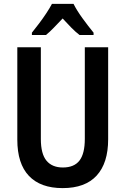

<svg xmlns="http://www.w3.org/2000/svg" viewBox="-20 -957 645 987"><path d="M536 -241Q536 -119 477 -54.5Q418 10 302 10Q188 10 128.5 -53Q69 -116 69 -239V-714H190V-242Q190 -166 219 -131Q248 -96 303 -96Q361 -96 388.5 -131.5Q416 -167 416 -243V-714H536ZM358 -937Q375 -903 404.5 -862.5Q434 -822 461 -789V-777H389Q368 -793 346.5 -815Q325 -837 302 -862Q278 -837 256.5 -814.5Q235 -792 216 -777H144V-789Q161 -810 181 -836.5Q201 -863 218.5 -889.5Q236 -916 247 -937Z"/></svg>

Font: Noto Sans Myanmar UI Condensed SemiBold
Style: Regular
Weight: 600
Width: 3
Designer: Monotype Design Team
Foundry: Monotype Imaging Inc.
Version: Version 2.103; ttfautohint (v1.8.4.7-5d5b)